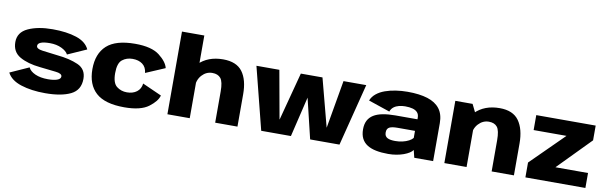

<svg xmlns="http://www.w3.org/2000/svg" viewBox="-50 -1287 5679 1795"><g transform="rotate(10 2790.0 -389.0)"><path d="M402.5 4.5Q556.5 4.5 645 -39Q733.5 -82.5 733.5 -189.5Q733.5 -282 653 -317.5Q572.5 -353 454.5 -364.5Q369 -375 311 -382.5Q253 -390 253 -418.5Q253 -440.5 281.2 -452.2Q309.5 -464 367.5 -464Q431 -464 478.5 -441.2Q526 -418.5 542 -387L721 -466.5Q690 -535 597 -565.8Q504 -596.5 371 -596.5Q232 -596.5 139.2 -554Q46.5 -511.5 46.5 -418.5Q46.5 -325 121.2 -282Q196 -239 314.5 -227Q404 -216.5 465.2 -210.2Q526.5 -204 526.5 -175Q526.5 -152 493.5 -140.2Q460.5 -128.5 406.5 -128.5Q334 -128.5 284.8 -150.8Q235.5 -173 219.5 -208L40.5 -127.5Q75 -59 173.5 -27.2Q272 4.5 402.5 4.5Z M1154.5 6Q1310.5 6 1385.2 -50.5Q1460 -107 1473.5 -162L1291 -243.5Q1285.5 -192.5 1248.5 -164.2Q1211.5 -136 1154.5 -136Q1098.5 -136 1057.2 -168.5Q1016 -201 1016 -294.5Q1016 -389 1056.8 -421.2Q1097.5 -453.5 1154.5 -453.5Q1212 -453.5 1248.8 -426Q1285.5 -398.5 1291 -344L1473.5 -422Q1460 -480 1385.2 -538.2Q1310.5 -596.5 1154.5 -596.5Q970 -596.5 885 -518.8Q800 -441 800 -294.5Q800 -148 885 -71Q970 6 1154.5 6Z M1564 0H1776V-785H1564ZM2017.5 0H2229V-307.5Q2229 -444 2172.8 -520Q2116.5 -596 1989 -596Q1844.5 -596 1756.5 -507.8Q1668.5 -419.5 1668.5 -341.5L1771.5 -292.5Q1771.5 -363.5 1812.8 -408.5Q1854 -453.5 1911.5 -453.5Q1964.5 -453.5 1991 -421.2Q2017.5 -389 2017.5 -295.5Z M2454.5 0H2736.5L2827.5 -380.5L2919 0H3197.5L3347.5 -591H3131.5L3052.5 -136.5H3051.5L2932 -591H2726.5L2606 -135H2604.5L2522.5 -591H2305Z M3660 7Q3701.5 7 3738.5 0.5Q3775.5 -6 3805.8 -17Q3836 -28 3857.8 -41.8Q3879.5 -55.5 3890 -71L3907.5 0H4086.5V-360.5Q4086.5 -444.5 4046.8 -496.5Q4007 -548.5 3930 -572.8Q3853 -597 3740 -597Q3683.5 -597 3628.8 -588.8Q3574 -580.5 3527.2 -563.8Q3480.5 -547 3446.8 -519.5Q3413 -492 3398.5 -454L3602.5 -385Q3612 -412.5 3633.2 -428.8Q3654.5 -445 3682.8 -452Q3711 -459 3741 -459Q3782.5 -459 3812.2 -450.8Q3842 -442.5 3858.2 -424Q3874.5 -405.5 3874.5 -375V-359.5H3665Q3597 -359.5 3545.2 -349.5Q3493.5 -339.5 3459 -318Q3424.5 -296.5 3407 -262.5Q3389.5 -228.5 3389.5 -179.5Q3389.5 -128.5 3407.5 -92.8Q3425.5 -57 3460.5 -35Q3495.5 -13 3545.5 -3Q3595.5 7 3660 7ZM3704 -123.5Q3681.5 -123.5 3662.8 -126.5Q3644 -129.5 3630.5 -136.5Q3617 -143.5 3610 -155.8Q3603 -168 3603 -187Q3603 -206 3609.5 -218.2Q3616 -230.5 3629 -237Q3642 -243.5 3661.2 -246.2Q3680.5 -249 3705 -249H3870.5V-182Q3858 -166 3832.5 -152.5Q3807 -139 3773.8 -131.2Q3740.5 -123.5 3704 -123.5Z M4193 0H4404V-495L4357 -591H4193ZM4642 0H4853.5V-302.5Q4853.5 -439 4797.5 -517.5Q4741.5 -596 4614.5 -596Q4470 -596 4381.8 -507.8Q4293.5 -419.5 4293.5 -341.5L4396 -292.5Q4396 -363.5 4437.8 -408.5Q4479.5 -453.5 4537 -453.5Q4590 -453.5 4616 -421.2Q4642 -389 4642 -295.5Z M4962.5 0H5532V-142H5223.5V-143L5525.5 -451V-591H4961.5V-449H5273.5L4962.5 -141Z"/></g></svg>

Font: Anybody SemiExpanded ExtraBold
Style: Regular
Weight: 800
Width: 6
Version: Version 1.113;gftools[0.9.25]